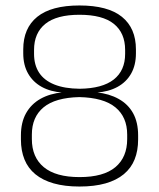

<svg xmlns="http://www.w3.org/2000/svg" viewBox="-20 -670 582 702"><path d="M270.5 12Q216.5 12 176.2 0.5Q136 -11 109.2 -33Q82.5 -55 69.5 -87Q56.5 -119 56.5 -160V-175Q56.5 -222.5 75.2 -256Q94 -289.5 128.2 -308.8Q162.5 -328 209.5 -332.5V-331.5Q165 -334.5 132.8 -352.2Q100.5 -370 82.8 -401Q65 -432 65 -475V-489.5Q65 -567 116.2 -608.5Q167.5 -650 270.5 -650Q374.5 -650 425.8 -608.5Q477 -567 477 -489.5V-475Q477 -432 459.5 -401Q442 -370 409.5 -352.2Q377 -334.5 332.5 -331.5V-332.5Q379.5 -327.5 414 -308.2Q448.5 -289 466.8 -255.8Q485 -222.5 485 -175V-160Q485 -119 472.2 -87.2Q459.5 -55.5 432.8 -33.2Q406 -11 365.8 0.5Q325.5 12 270.5 12ZM271 -22.5Q358.5 -22.5 401.8 -58.8Q445 -95 445 -161.5V-178Q445 -242 402 -277.5Q359 -313 270 -315Q182 -313 139.2 -277.5Q96.5 -242 96.5 -178V-161.5Q96.5 -95 140.2 -58.8Q184 -22.5 271 -22.5ZM271.5 -345.5Q354 -346.5 395.8 -379.2Q437.5 -412 437.5 -473V-487.5Q437.5 -549.5 396.2 -582.8Q355 -616 270.5 -616Q187 -616 145.8 -582.8Q104.5 -549.5 104.5 -487.5V-473Q104.5 -432.5 123 -404.2Q141.5 -376 178.8 -361Q216 -346 271.5 -345.5Z"/></svg>

Font: Anek Bangla
Style: Extra-light
Weight: 200
Designer: Sulekha Rajkumar (Bangla), Yesha Goshar (Latin)
Foundry: Ek Type
Version: Version 1.002;March 21, 2022;FontCreator 13.0.0.2683 64-bit